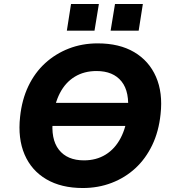

<svg xmlns="http://www.w3.org/2000/svg" viewBox="-20 -934 875 965"><path d="M170 -301 188 -417H705L686 -301ZM396 11Q288 11 213 -33Q138 -77 103.5 -157.5Q69 -238 81 -347Q90 -433 122.5 -501Q155 -569 207 -616.5Q259 -664 326 -690Q393 -716 471 -716Q580 -716 654.5 -672Q729 -628 764 -548Q799 -468 787 -360Q778 -273 745 -204.5Q712 -136 660.5 -88.5Q609 -41 541.5 -15Q474 11 396 11ZM402 -128Q464 -128 511 -157Q558 -186 586.5 -240.5Q615 -295 622 -369Q633 -472 591 -524.5Q549 -577 465 -577Q403 -577 356 -548.5Q309 -520 281 -466Q253 -412 246 -337Q234 -235 276 -181.5Q318 -128 402 -128ZM536 -780 558 -914H698L677 -780ZM316 -780 337 -914H477L455 -780Z"/></svg>

Font: Nunito Sans 8pt ExtraBold
Style: Italic
Weight: 800
Italic angle: -9°
Version: Version 3.101;gftools[0.9.27]